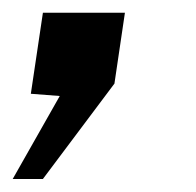

<svg xmlns="http://www.w3.org/2000/svg" viewBox="-30 -148 308 302"><path d="M-10 133.5 64 3 18.5 -0.5 37.5 -128H166.5L150 -16.5L37.5 133.5Z"/></svg>

Font: Public Sans SemiBold
Style: Italic
Weight: 600
Italic angle: -8°
Designer: The Public Sans project authors (U.S. Web Design System). Libre Franklin designed by Pablo Impallari and Rodrigo Fuenzal
Version: Version 1.007; ttfautohint (v1.8.1) -l 8 -r 50 -G 200 -x 14 